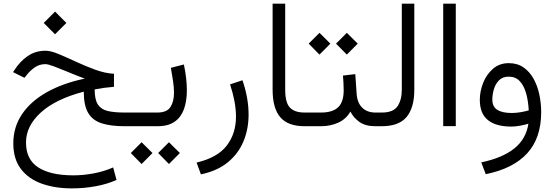

<svg xmlns="http://www.w3.org/2000/svg" viewBox="-20 -685 3009 1042"><path d="M278.8 -622.1 340.3 -560.5 278.8 -499 217.3 -560.5ZM52.2 92.8Q52.2 5.4 99.1 -64.7Q146 -134.8 233.2 -184.1Q320.3 -233.4 439.9 -258.3Q394.5 -275.4 351.1 -293.5Q307.6 -311.5 274.4 -324.2Q241.2 -336.9 226.1 -336.9Q193.8 -336.9 168.5 -319.1Q143.1 -301.3 124 -276.9L112.8 -262.7L50.8 -293.5L57.6 -303.7Q88.9 -352.5 130.9 -381.1Q172.9 -409.7 226.6 -409.7Q255.4 -409.7 298.6 -391.6Q341.8 -373.5 393.3 -349.6Q444.8 -325.7 497.8 -306.4Q550.8 -287.1 598.6 -284.7V-213.9Q572.3 -211.9 545.2 -208.3Q518.1 -204.6 493.7 -199.7Q493.7 -144 511.5 -117.4Q529.3 -90.8 565.2 -82.5Q601.1 -74.2 654.8 -74.2H694.3V0H656.2Q580.6 0 531.5 -15.9Q482.4 -31.7 458.5 -72.3Q434.6 -112.8 434.6 -187.5Q282.7 -147.9 201.9 -74.7Q121.1 -1.5 121.1 88.4Q121.1 180.7 187.7 223.6Q254.4 266.6 377.9 266.6Q431.6 266.6 488 256.1Q544.4 245.6 594.2 223.6L612.3 291.5Q563 314 499.5 325.7Q436 337.4 370.6 337.4Q279.3 337.4 207.3 312Q135.3 286.6 93.8 232.4Q52.2 178.2 52.2 92.8Z M674.3 -74.2H833.5Q885.7 -74.2 905 -104Q924.3 -133.8 924.3 -181.6Q924.3 -211.4 918.9 -246.8Q913.6 -282.2 907.2 -316.9L978 -335Q994.1 -258.8 994.1 -193.8Q994.1 -136.7 978.5 -93Q962.9 -49.3 928 -24.7Q893.1 0 834.5 0H674.3ZM897 86.9 956.1 145.5 897 205.1 838.4 145.5ZM748.5 86.9 807.6 145.5 748.5 205.1 689.9 145.5Z M1070.3 261.2 1046.9 197.3Q1160.6 170.4 1210.7 105Q1260.7 39.6 1260.7 -51.8Q1260.7 -92.3 1252.4 -136.2Q1244.1 -180.2 1228.5 -227.1L1295.9 -249.5Q1329.1 -152.8 1329.1 -63.5Q1329.1 16.1 1301 83Q1272.9 149.9 1215.6 196.5Q1158.2 243.2 1070.3 261.2Z M1459.5 -665H1527.8V-198.2Q1527.8 -127.4 1553.7 -100.8Q1579.6 -74.2 1632.8 -74.2H1649.4V0H1632.8Q1543.5 0 1501.5 -48.3Q1459.5 -96.7 1459.5 -198.2Z M1862.3 -506.8 1921.4 -448.2 1862.3 -388.7 1803.7 -448.2ZM1713.9 -506.8 1772.9 -448.2 1713.9 -388.7 1655.3 -448.2ZM1629.9 -74.2H1722.2Q1785.2 -74.2 1815.2 -103Q1845.2 -131.8 1845.2 -194.8Q1845.2 -216.8 1844 -236.6Q1842.8 -256.3 1841.3 -274.9L1908.2 -282.7L1915.5 -176.3Q1918.9 -126.5 1946 -100.3Q1973.1 -74.2 2017.6 -74.2H2032.2V0H2016.6Q1962.4 0 1929.9 -23.7Q1897.5 -47.4 1881.8 -79.6Q1858.4 -38.6 1815.7 -19.3Q1772.9 0 1722.2 0H1629.9Z M2012.7 -74.2H2052.2Q2114.7 -74.2 2137.7 -108.9Q2160.6 -143.6 2160.6 -197.8V-665H2228.5V-198.2Q2228.5 -100.1 2186.5 -50Q2144.5 0 2051.8 0H2012.7Z M2453.6 -665V-0.5H2385.3V-665Z M2917 -76.2Q2917 64.9 2840.6 147.7Q2764.2 230.5 2616.2 260.3L2591.8 196.3Q2707.5 171.9 2771.5 120.4Q2835.4 68.8 2847.7 -13.7Q2827.6 -7.3 2802.2 -2.7Q2776.9 2 2754.9 2Q2671.9 2 2627.9 -33.4Q2584 -68.8 2584 -142.6Q2584 -189.9 2602.3 -235.8Q2620.6 -281.7 2655.8 -312Q2690.9 -342.3 2741.2 -342.3Q2788.1 -342.3 2821.3 -319.1Q2854.5 -295.9 2875.7 -257.6Q2897 -219.2 2907 -171.9Q2917 -124.5 2917 -76.2ZM2757.3 -71.8Q2779.8 -71.8 2803.5 -75.7Q2827.1 -79.6 2849.6 -85.9Q2846.7 -138.2 2835 -179.4Q2823.2 -220.7 2800.5 -244.9Q2777.8 -269 2740.7 -269Q2707 -269 2687.5 -248.5Q2668 -228 2659.9 -199.2Q2651.9 -170.4 2651.9 -145.5Q2651.9 -105.5 2679.2 -88.6Q2706.5 -71.8 2757.3 -71.8Z"/></svg>

Font: Vazirmatn UI Light
Style: Regular
Weight: 300
Designer: Saber Rastikerdar
Foundry: Saber Rastikerdar
Version: Version 33.003